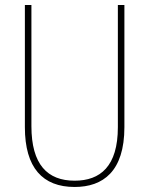

<svg xmlns="http://www.w3.org/2000/svg" viewBox="-20 -734 594 764"><path d="M475 -228V-714H449V-228C449 -72 379 -15 277 -15C169 -15 105 -79 105 -232V-714H79V-228C79 -66 150 10 277 10C390 10 475 -52 475 -228Z"/></svg>

Font: Noto Sans Gujarati Condensed Thin
Style: Regular
Weight: 100
Width: 3
Designer: Jelle Bosma - Monotype Design Team, Universal Thirst
Foundry: Monotype Imaging Inc.
Version: Version 2.106